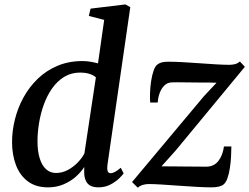

<svg xmlns="http://www.w3.org/2000/svg" viewBox="-20 -837 1127 868"><path d="M465.5 -90Q463.5 -72 467 -63Q470.5 -54 479.5 -54Q489 -54 499.8 -59.8Q510.5 -65.5 526 -78.5L539 -53Q533.5 -45 518 -30Q502.5 -15 478.8 -2.5Q455 10 424 10Q392 10 376.5 -7Q361 -24 360.5 -57.5L361 -82Q346.5 -59.5 322.8 -38.2Q299 -17 267 -3.5Q235 10 197 10Q142 10 106 -17Q70 -44 52.2 -90.5Q34.5 -137 34.5 -195Q34.5 -245.5 47.5 -297.5Q60.5 -349.5 86.2 -396.5Q112 -443.5 150.5 -480.8Q189 -518 239.8 -539.5Q290.5 -561 353.5 -561Q370 -561 388.5 -558Q407 -555 423 -550.5L451 -747L381.5 -765L389.5 -798L547 -817L569 -804.5ZM413.5 -487.5Q400.5 -498.5 382 -503.8Q363.5 -509 343 -509Q302 -509 270.2 -489.5Q238.5 -470 215.5 -437.2Q192.5 -404.5 178 -364Q163.5 -323.5 156.5 -280.5Q149.5 -237.5 149.5 -198.5Q149.5 -153.5 159.5 -121.2Q169.5 -89 188.2 -72Q207 -55 233 -55Q261 -55 286 -68.2Q311 -81.5 330.8 -101.8Q350.5 -122 361.5 -143ZM959 -463Q946 -463.5 924 -463.8Q902 -464 876.2 -464Q850.5 -464 825.8 -464.5Q801 -465 782 -465Q763 -465 755.5 -464.5Q736 -463.5 722.8 -450.2Q709.5 -437 702 -416.8Q694.5 -396.5 693 -373.5H659Q657.5 -390 658.2 -415.8Q659 -441.5 663 -469Q667 -496.5 674.5 -518Q682 -539.5 694.5 -547.5Q700 -551.5 711 -554.8Q722 -558 740.5 -558Q768 -558 805.5 -556Q843 -554 883 -551Q923 -548 958.5 -546Q994 -544 1016 -544Q1030.5 -544 1042.2 -547Q1054 -550 1064.5 -559L1087 -535L775 -157.5L710 -85Q730 -85 758.2 -84.8Q786.5 -84.5 816.8 -84.2Q847 -84 872.8 -83.8Q898.5 -83.5 913.5 -83.5Q947.5 -84 967.2 -109.2Q987 -134.5 992.5 -175H1026Q1026 -154.5 1024.5 -128.2Q1023 -102 1019 -75.8Q1015 -49.5 1007.5 -29.2Q1000 -9 987.5 -0.5Q981 3.5 968.2 6.8Q955.5 10 936.5 10Q908.5 10 869 7.8Q829.5 5.5 787.8 2.5Q746 -0.5 710 -2.8Q674 -5 652 -5Q639 -5 626 -1.2Q613 2.5 603 11.5L577 -14L901 -401Z"/></svg>

Font: Merriweather 36pt Medium
Style: Italic
Weight: 500
Italic angle: -7.8°
Version: Version 2.101